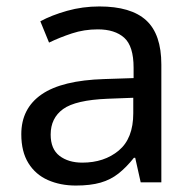

<svg xmlns="http://www.w3.org/2000/svg" viewBox="-20 -565 601 595"><path d="M288 -545Q386 -545 433 -502Q480 -459 480 -365V0H416L399 -76H395Q372 -47 347.5 -27.5Q323 -8 291.5 1Q260 10 215 10Q167 10 128.5 -7Q90 -24 68 -59.5Q46 -95 46 -149Q46 -229 109 -272.5Q172 -316 303 -320L394 -323V-355Q394 -422 365 -448Q336 -474 283 -474Q241 -474 203 -461.5Q165 -449 132 -433L105 -499Q140 -518 188 -531.5Q236 -545 288 -545ZM314 -259Q214 -255 175.5 -227Q137 -199 137 -148Q137 -103 164.5 -82Q192 -61 235 -61Q303 -61 348 -98.5Q393 -136 393 -214V-262Z"/></svg>

Font: mlyalm115
Style: Regular
Weight: 400
Designer: Jelle Bosma - Monotype Design Team
Foundry: Monotype Imaging Inc.
Version: Version 2.103